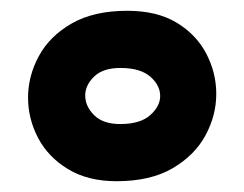

<svg xmlns="http://www.w3.org/2000/svg" viewBox="-20 -780 453 356"><path d="M196 -444Q143 -444 106 -466.5Q69 -489 50.5 -524.5Q32 -560 32 -599Q32 -639 52 -676Q72 -713 113 -736.5Q154 -760 216 -760Q271 -760 307.5 -738Q344 -716 362.5 -680.5Q381 -645 381 -606Q381 -566 361 -529Q341 -492 300 -468Q259 -444 196 -444ZM203 -550Q240 -550 258.5 -566.5Q277 -583 277 -602Q277 -622 258.5 -638Q240 -654 203 -654Q171 -654 154.5 -638Q138 -622 138 -603Q138 -583 154.5 -566.5Q171 -550 203 -550Z"/></svg>

Font: Marhey Light
Style: Bold
Weight: 700
Version: Version 1.000